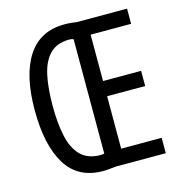

<svg xmlns="http://www.w3.org/2000/svg" viewBox="-107 -815 860 916"><g transform="rotate(-15 323.0 -357.0)"><path d="M293 -719Q310 -719 325 -717.5Q340 -716 354 -714H601V-639H401V-410H589V-335H401V-76H601V0H355Q340 1 324.5 3Q309 5 291 5Q168 5 109 -90.5Q50 -186 50 -359Q50 -532 111 -625.5Q172 -719 293 -719ZM294 -643Q233 -642 199 -606.5Q165 -571 151.5 -507.5Q138 -444 138 -358Q138 -271 152 -207Q166 -143 200.5 -108Q235 -73 296 -72Q307 -72 317 -74V-639Q309 -643 294 -643Z"/></g></svg>

Font: Noto Sans Lao UI ExtCond
Style: Regular
Weight: 400
Width: 2
Designer: Monotype Design Team
Foundry: Monotype Imaging Inc.
Version: Version 2.000; ttfautohint (v1.8.4.7-5d5b)